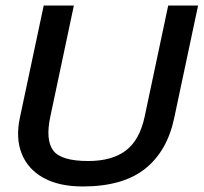

<svg xmlns="http://www.w3.org/2000/svg" viewBox="-20 -664 736 694"><path d="M279 10Q194 10 137.5 -21Q81 -52 58.5 -108.5Q36 -165 52 -239L138 -644H247L162 -243Q144 -159 172 -120.5Q200 -82 299 -82Q385 -82 435 -120Q485 -158 503 -243L588 -644H696L610 -239Q585 -118 504.5 -54Q424 10 279 10Z"/></svg>

Font: Kanit
Style: Italic
Weight: 400
Italic angle: -12°
Designer: Katatrad Team
Foundry: CadsonDemak
Version: Version 2.000; ttfautohint (v1.8.3)